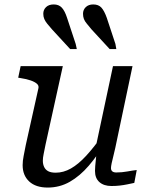

<svg xmlns="http://www.w3.org/2000/svg" viewBox="-20 -835 682 865"><path d="M185 -183Q180 -157 176.5 -140.5Q173 -124 173 -111Q173 -95 179 -82.5Q185 -70 197.5 -63.5Q210 -57 231 -57Q266 -57 299.5 -76Q333 -95 368 -133Q403 -171 442 -226L456 -196Q420 -135 380 -88.5Q340 -42 294.5 -16Q249 10 195 10Q141 10 111.5 -17.5Q82 -45 82 -91Q82 -110 86.5 -132.5Q91 -155 96 -181L153 -437Q156 -449 146.5 -457.5Q137 -466 118.5 -472.5Q100 -479 74 -483L62 -485L73 -537H263ZM507 -205Q499 -165 492.5 -139.5Q486 -114 483 -99.5Q480 -85 480 -78Q480 -68 486 -63Q492 -58 504 -58Q529 -58 553.5 -62.5Q578 -67 596 -69L585 -11Q571 -8 554 -4.5Q537 -1 519.5 1Q502 3 482 3Q448 3 428 -14.5Q408 -32 408 -65Q408 -73 409 -86.5Q410 -100 412 -118Q414 -136 416 -157L407 -152L489 -537H577ZM461 -755 500 -637 504 -614H474L392 -703Q380 -718 371 -728.5Q362 -739 358 -749.5Q354 -760 354 -773Q354 -791 366.5 -803Q379 -815 400 -815Q424 -815 437 -800.5Q450 -786 461 -755ZM282 -755 321 -637 326 -614H296L214 -703Q201 -718 192.5 -728.5Q184 -739 179.5 -749.5Q175 -760 175 -773Q175 -791 187.5 -803Q200 -815 222 -815Q245 -815 258.5 -800.5Q272 -786 282 -755Z"/></svg>

Font: Roboto Serif
Style: Italic
Weight: 400
Italic angle: -10°
Designer: Greg Gazdowicz
Foundry: Commercial Type
Version: Version 1.008